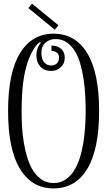

<svg xmlns="http://www.w3.org/2000/svg" viewBox="-20 -1027 596 1067"><path d="M277.8 -839.8Q398.9 -839.8 464.8 -731.4Q530.8 -623 530.8 -410.2Q530.8 -196.8 464.8 -88.4Q398.9 20 277.8 20Q157.2 20 91.1 -88.4Q24.9 -196.8 24.9 -410.2Q24.9 -623 91.1 -731.4Q157.2 -839.8 277.8 -839.8ZM210 -732.9Q210 -699.2 225.1 -681.2Q240.2 -663.1 264.2 -663.1Q284.2 -663.1 296.1 -675Q308.1 -687 308.1 -706.1Q308.1 -728 293.9 -736.1Q279.8 -744.1 266.1 -744.1V-773.9Q297.9 -773.9 318.8 -756.3Q339.8 -738.8 339.8 -706.1Q339.8 -673.8 317.9 -653.3Q295.9 -632.8 264.2 -632.8Q225.1 -632.8 203.6 -657.5Q182.1 -682.1 182.1 -720.2Q182.1 -738.8 189 -758.3Q195.8 -777.8 209 -791H198.2Q181.2 -778.8 162.6 -745.8Q144 -712.9 132.8 -679.2Q125 -654.8 118.9 -627.9Q112.8 -601.1 108.9 -569.1Q105 -537.1 102.5 -497.6Q100.1 -458 100.1 -410.2Q100.1 -369.1 102.5 -323.5Q105 -277.8 112.5 -233.4Q120.1 -189 132.6 -148.4Q145 -107.9 165 -77.4Q185.1 -46.9 212.6 -28.3Q240.2 -9.8 277.8 -9.8Q314.9 -9.8 343 -28.3Q371.1 -46.9 390.6 -77.4Q410.2 -107.9 423.1 -148.4Q436 -189 443.1 -233.4Q450.2 -277.8 453.1 -323.5Q456.1 -369.1 456.1 -410.2Q456.1 -451.2 453.6 -496.6Q451.2 -542 444.6 -586.4Q438 -630.9 426.5 -671.4Q415 -711.9 396.5 -742.4Q377.9 -772.9 351.1 -791.5Q324.2 -810.1 288.1 -810.1Q256.8 -810.1 233.4 -790.5Q210 -771 210 -732.9ZM157.7 -1006.8 304.7 -886.7 284.7 -861.8 137.7 -981.9Z"/></svg>

Font: Sevillana
Style: Regular
Weight: 400
Designer: Olga Umpeleva
Foundry: Brownfox
Version: Version 1.001